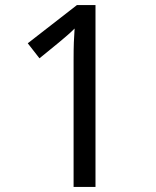

<svg xmlns="http://www.w3.org/2000/svg" viewBox="-20 -734 612 754"><path d="M355 0H269V-499Q269 -542 270 -568Q271 -594 273 -622Q257 -606 244 -595Q231 -584 211 -567L135 -505L89 -564L282 -714H355Z"/></svg>

Font: Noto Sans Tai Le
Style: Regular
Weight: 400
Designer: Monotype Design Team
Foundry: Monotype Imaging Inc.
Version: Version 2.002; ttfautohint (v1.8.4.7-5d5b)